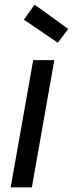

<svg xmlns="http://www.w3.org/2000/svg" viewBox="-20 -807 314 827"><path d="M25.9 0 123 -547.9H213.9L117.2 0ZM83 -722.2 128.9 -787.1 273.9 -682.1 229 -623Z"/></svg>

Font: SVN-Poppins
Style: Italic
Weight: 400
Italic angle: -10°
Designer: Ninad Kale (Devanagari), Jonny Pinhorn (Latin)
Foundry: Indian Type Foundry
Version: Version 3.002 2017